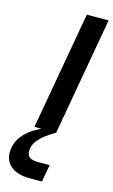

<svg xmlns="http://www.w3.org/2000/svg" viewBox="-181 -701 603 1023"><g transform="rotate(15 120.5 -189.5)"><path d="M169 0Q107 36 81 66.5Q55 97 55 133Q55 176 114 176H180L163 271H92Q30 271 -6.5 242.5Q-43 214 -43 165Q-43 114 -10 72Q23 30 87 0H49L164 -650H284Z"/></g></svg>

Font: Overused Grotesk SemiBold
Style: Italic
Weight: 600
Italic angle: -10°
Version: Version 0.003